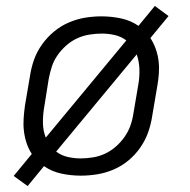

<svg xmlns="http://www.w3.org/2000/svg" viewBox="-20 -583 640 646"><path d="M73 43 26 9 87 -65Q76 -82 69.5 -101.5Q63 -121 60.5 -142Q58 -163 59.5 -184.5Q61 -206 64 -228L81 -328Q85 -355 94.5 -382Q104 -409 121.5 -433.5Q139 -458 162 -477Q185 -496 212 -507.5Q239 -519 266.5 -523.5Q294 -528 321 -528Q355 -528 387.5 -521Q420 -514 446 -496L501 -563L547 -529L486 -455Q497 -438 504 -418.5Q511 -399 513.5 -378Q516 -357 514.5 -335.5Q513 -314 509 -292L492 -192Q488 -165 478.5 -138Q469 -111 452 -86.5Q435 -62 412 -43Q389 -24 362 -12.5Q335 -1 307 3.5Q279 8 252 8Q218 8 186 1Q154 -6 128 -24ZM134 -120 405 -447Q388 -460 366.5 -465Q345 -470 322 -470Q302 -470 280.5 -466.5Q259 -463 239.5 -454Q220 -445 203 -430Q186 -415 173.5 -397Q161 -379 154.5 -359Q148 -339 144 -318L128 -218Q124 -193 124.5 -168Q125 -143 134 -120ZM252 -50Q272 -50 293 -53.5Q314 -57 333.5 -66Q353 -75 370 -90Q387 -105 399.5 -123Q412 -141 419 -161Q426 -181 429 -202L446 -302Q450 -327 449 -352Q448 -377 440 -400L169 -73Q186 -60 207.5 -55Q229 -50 252 -50Z"/></svg>

Font: Iosevka Light Extended Oblique
Style: Regular
Weight: 300
Width: 7
Italic angle: -9°
Monospace: yes
Designer: Belleve Invis
Foundry: Belleve Invis
Version: Version 32.5.0; ttfautohint (v1.8.4)